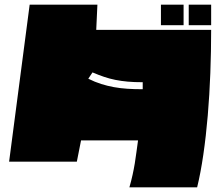

<svg xmlns="http://www.w3.org/2000/svg" viewBox="-20 -757 960 822"><path d="M824 45H534Q542 17 547.5 -8Q553 -33 557 -57Q561 -81 564 -105Q567 -129 571 -156H327L309 -65H19L107 -737H397L392 -629H884Q884 -538 880.5 -444.5Q877 -351 869.5 -262.5Q862 -174 850.5 -95Q839 -16 824 45ZM884 -649H788V-737H884ZM766 -649H669V-737H766ZM376 -447 358 -420Q386 -406 413 -397.5Q440 -389 467.5 -384Q495 -379 525 -377Q555 -375 591 -375V-405Q555 -405 527 -407.5Q499 -410 474 -415Q449 -420 425.5 -428Q402 -436 376 -447Z"/></svg>

Font: ChangwonDangamAsac Bold
Style: Regular
Weight: 700
Designer: Choi Chi-young, Lee Youngbeen, Kim Jungjin, Yoon Jihee, Han Dohee
Foundry: YoonDesign Inc.
Version: Version 1.010;Build 20210623